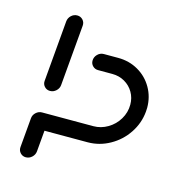

<svg xmlns="http://www.w3.org/2000/svg" viewBox="-84 -591 604 664"><g transform="rotate(15 217.5 -259.0)"><path d="M67 0.7Q55.2 0.7 47.2 -8Q39.3 -16.7 40.4 -28.9L49.6 -134.4Q50.7 -146.7 60.2 -155.2Q69.6 -163.7 81.5 -163.7Q93.7 -163.7 101.7 -155.2Q109.6 -146.7 108.5 -134.4L99.3 -28.9Q98.1 -16.7 88.7 -8Q79.3 0.7 67 0.7ZM112.6 -519.3Q124.8 -519.3 132.8 -510.6Q140.7 -501.9 139.6 -489.6L120.7 -271.9Q119.6 -260 110.2 -251.3Q100.7 -242.6 88.5 -242.6Q76.3 -242.6 68.5 -251.3Q60.7 -260 61.9 -271.9L80.7 -489.6Q81.9 -501.9 91.1 -510.6Q100.4 -519.3 112.6 -519.3ZM49.6 -131.9Q49.6 -144.8 59.3 -154.3Q68.9 -163.7 81.5 -163.7H265.2Q292.2 -163.7 316.3 -178Q340.4 -192.2 354.8 -216.3Q369.3 -240.4 369.3 -268.5Q369.3 -292.6 357.8 -312.4Q346.3 -332.2 326.3 -343.7Q306.3 -355.2 281.9 -355.2H230.7Q219.3 -355.2 211.5 -363Q203.7 -370.7 203.7 -381.9Q203.7 -394.8 213.1 -404.4Q222.6 -414.1 235.6 -414.1H287Q326.7 -414.1 359.1 -395.4Q391.5 -376.7 410 -344.4Q428.5 -312.2 428.5 -273.3Q428.5 -268.5 427.8 -259.6Q424.1 -217.4 400.4 -181.9Q376.7 -146.3 339.4 -125.6Q302.2 -104.8 260 -104.8H76.7Q65.2 -104.8 57.4 -112.6Q49.6 -120.4 49.6 -131.9Z"/></g></svg>

Font: 26F Galaxy Sans Medium
Style: Italic
Weight: 500
Italic angle: -5°
Designer: C₂₉H₂₅N₃O₅
Version: Version 1.200